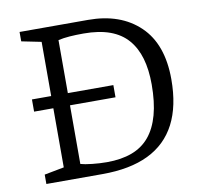

<svg xmlns="http://www.w3.org/2000/svg" viewBox="-74 -727 847 806"><g transform="rotate(-10 349.5 -324.0)"><path d="M60 0V-40L144 -56V-591L60 -608V-648H352Q490 -648 571.5 -570Q653 -492 653 -342Q653 -228 613.5 -152Q574 -76 495.5 -38Q417 0 299 0ZM327 -46Q388 -46 433.5 -63Q479 -80 508.5 -115.5Q538 -151 553 -205.5Q568 -260 568 -335Q568 -398 554 -446Q540 -494 511 -527.5Q482 -561 435.5 -578Q389 -595 323 -595Q290 -595 263.5 -593Q237 -591 215 -586V-58Q232 -53 264 -49.5Q296 -46 327 -46ZM62 -308V-360H409V-308Z"/></g></svg>

Font: Faustina Light
Style: Regular
Weight: 300
Designer: Alfonso Garcia
Foundry: http://www.omnibus-type.com
Version: Version 1.200